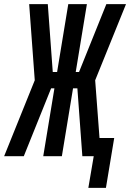

<svg xmlns="http://www.w3.org/2000/svg" viewBox="-60 -755 629 928"><path d="M452 153H367L393 0H338L314 -328H293L239 0H149L203 -328H187L55 0H-40L108 -367L81 -735H171L195 -407H216L270 -735H360L306 -407H322L454 -735H549L400 -367L421 -88H492Z"/></svg>

Font: Iosevka SS18 Semibold
Style: Italic
Weight: 600
Italic angle: -9°
Monospace: yes
Designer: Belleve Invis
Foundry: Belleve Invis
Version: Version 25.1.1; ttfautohint (v1.8.4)